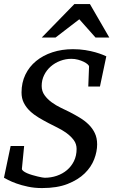

<svg xmlns="http://www.w3.org/2000/svg" viewBox="-25 -936 573 972"><path d="M481 -498H421.9L425.8 -599.1Q425.8 -604 418.5 -610.6Q411.1 -617.2 398.7 -623.3Q386.2 -629.4 370.1 -633.8Q354 -638.2 335.9 -638.2Q307.1 -638.2 280 -627.9Q252.9 -617.7 231.9 -599.4Q210.9 -581.1 198.5 -555.9Q186 -530.8 186 -501Q186 -474.1 200.7 -453.9Q215.3 -433.6 236.8 -418Q258.3 -402.3 282.7 -390.6Q307.1 -378.9 327.1 -369.1Q353.5 -355.5 378.7 -340.3Q403.8 -325.2 423.3 -306.2Q442.9 -287.1 454.8 -262.5Q466.8 -237.8 466.8 -205.1Q466.8 -168.9 451.9 -129.9Q437 -90.8 403.8 -58.3Q370.6 -25.9 317.6 -4.9Q264.6 16.1 188 16.1Q149.4 16.1 116.5 9Q83.5 2 58.3 -7.1Q33.2 -16.1 16.8 -24.7Q0.5 -33.2 -4.9 -36.1L28.8 -196.8H97.2L85.9 -82Q85.4 -76.2 92.8 -70.3Q100.1 -64.5 111.8 -59.3Q123.5 -54.2 137.7 -50Q151.9 -45.9 164.8 -42.7Q177.7 -39.6 187.7 -37.8Q197.8 -36.1 201.2 -36.1Q233.4 -36.1 262.7 -46.1Q292 -56.2 314.2 -75Q336.4 -93.8 349.6 -120.8Q362.8 -147.9 362.8 -182.1Q362.8 -207.5 347.9 -227.3Q333 -247.1 311.3 -262.7Q289.6 -278.3 265.1 -290.3Q240.7 -302.2 222.2 -312Q195.8 -325.7 170.9 -340.6Q146 -355.5 126.7 -373.8Q107.4 -392.1 95.7 -415Q84 -438 84 -467.8Q84 -517.6 103.5 -558.1Q123 -598.6 158 -627.2Q192.9 -655.8 240.5 -671.4Q288.1 -687 344.2 -687Q377.9 -687 406.7 -682.4Q435.5 -677.7 457.5 -671.4Q479.5 -665 493.9 -659.2Q508.3 -653.3 513.2 -650.9ZM458.5 -746.1 376.5 -838.4 256.3 -746.1H186.5L351.6 -915.5H430.2L528.3 -746.1Z"/></svg>

Font: Charis SIL APac
Style: Italic
Weight: 400
Italic angle: -11°
Foundry: SIL International
Version: Version 5.000